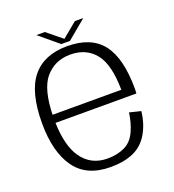

<svg xmlns="http://www.w3.org/2000/svg" viewBox="-129 -796 815 900"><g transform="rotate(-20 279.0 -346.0)"><path d="M270.5 5Q338 5 385 -16Q432 -37 459.5 -83.8Q487 -130.5 494 -192.5L437.5 -206.5Q431 -156 411.5 -114Q392 -72 355 -54.8Q318 -37.5 270.5 -37.5Q188 -37.5 142.5 -102Q100.5 -161 97 -278H500.5Q501.5 -288.5 501.5 -300Q501.5 -453.5 445.8 -525.5Q390 -597.5 270.5 -597.5Q154.5 -597.5 95.8 -525Q37 -452.5 37 -298Q37 -154.5 93.8 -74.8Q150.5 5 270.5 5ZM97 -318.5Q100.5 -444.5 144.5 -498Q192.5 -555.5 270.5 -555.5Q350.5 -555.5 395 -499.5Q438.5 -445.5 440 -318.5ZM249 -616H292L387.5 -695.5H345.5L271 -634L195.5 -695.5H153.5Z"/></g></svg>

Font: Anybody Light
Style: Regular
Weight: 300
Designer: Tyler Finck
Foundry: Etcetera Type Company
Version: Version 1.111; ttfautohint (v1.8.4)